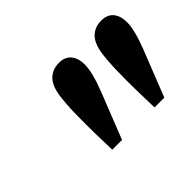

<svg xmlns="http://www.w3.org/2000/svg" viewBox="-73 -879 639 639"><g transform="rotate(-45 246.5 -560.0)"><path d="M237 -725Q265 -725 279.5 -707.5Q294 -690 294 -660Q294 -624 268.5 -558.5Q243 -493 204 -395H158L156 -475Q155 -516 156 -565.5Q157 -615 162 -649Q169 -690 188.5 -707.5Q208 -725 237 -725ZM436 -725Q464 -725 478.5 -707.5Q493 -690 493 -660Q493 -624 467.5 -558.5Q442 -493 403 -395H357L355 -475Q354 -516 355 -565.5Q356 -615 361 -649Q368 -690 387.5 -707.5Q407 -725 436 -725Z"/></g></svg>

Font: Source Serif Pro
Style: Bold Italic
Weight: 700
Italic angle: -12°
Designer: Frank Grießhammer
Foundry: Adobe Systems Incorporated
Version: Version 3.001;hotconv 1.0.111;makeotfexe 2.5.65597